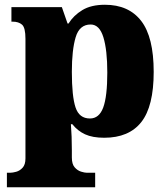

<svg xmlns="http://www.w3.org/2000/svg" viewBox="-20 -566 708 807"><path d="M9 221V160H24Q33 160 48 156Q63 152 75 139Q87 126 87 100V-403Q87 -450 72.5 -462.5Q58 -475 33 -475H28V-536H240L264 -467H268Q289 -501 326 -523.5Q363 -546 421 -546Q521 -546 573.5 -478Q626 -410 626 -264Q626 -119 574 -53Q522 13 418 13Q369 13 337.5 -1.5Q306 -16 284 -44H278Q280 -19 281 8.5Q282 36 282 66V96Q282 124 294 137.5Q306 151 321 155.5Q336 160 344 160H380V221ZM358 -68Q397 -68 414 -114.5Q431 -161 431 -261Q431 -356 414.5 -409.5Q398 -463 361 -463Q314 -463 298 -409.5Q282 -356 282 -264Q282 -161 297.5 -114.5Q313 -68 358 -68Z"/></svg>

Font: Noto Serif Tamil Black
Style: Italic
Weight: 900
Italic angle: -12°
Designer: Indian Type Foundry, Tom Grace, and the Monotype Design Team
Foundry: Monotype Imaging Inc.
Version: Version 2.003; ttfautohint (v1.8.4.7-5d5b)